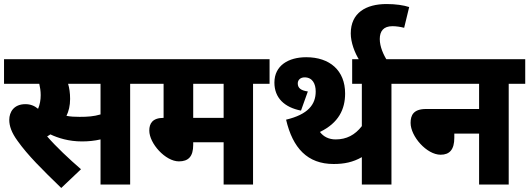

<svg xmlns="http://www.w3.org/2000/svg" viewBox="-20 -916 2627 953"><path d="M626 -500H708V-622H0V-500H175C179 -483 182 -464 182 -444C182 -420 178 -397 169 -376C151 -391 131 -399 106 -399C49 -399 26 -360 26 -321C26 -291 37 -258 67 -217C118 -145 190 -74 284 17L382 -76C323 -127 259 -187 214 -239C219 -242 225 -245 230 -249C268 -231 321 -214 387 -214C418 -214 449 -217 479 -224V0H626ZM375 -336C351 -336 330 -337 310 -341C321 -364 328 -391 328 -425C328 -455 324 -480 318 -500H479V-348C445 -338 415 -336 375 -336Z M1236 -500H1318V-622H694V-500H792V-331C736 -331 721 -302 721 -268C721 -204 801 -115 868 -115C915 -115 939 -139 939 -197V-210H1090V0H1236ZM1090 -500V-331H939V-500Z M1923 -500H2004V-622H1728V-500H1776V-290C1742 -246 1700 -224 1646 -224C1613 -224 1586 -237 1568 -261C1661 -306 1693 -374 1693 -452C1693 -566 1617 -632 1500 -632C1412 -632 1342 -591 1342 -506C1342 -430 1392 -383 1474 -367L1508 -462C1472 -467 1458 -480 1458 -502C1458 -519 1471 -532 1492 -532C1531 -532 1547 -500 1547 -462C1547 -397 1509 -348 1400 -322C1433 -181 1506 -102 1636 -102C1689 -102 1732 -111 1776 -136V0H1923Z M1765 -615H1902C1883 -644 1865 -685 1865 -722C1865 -762 1884 -786 1928 -786C1946 -786 1967 -783 1986 -778L2011 -881C1984 -890 1944 -896 1899 -896C1796 -896 1721 -852 1721 -750C1721 -706 1740 -654 1765 -615Z M1991 -622V-500H2358V-375H2095C2033 -375 2018 -345 2018 -306C2018 -239 2098 -148 2167 -148C2212 -148 2235 -174 2235 -232V-253H2358V0H2505V-500H2587V-622Z"/></svg>

Font: Noto Sans SemiCondensed ExtraBold
Style: Italic
Weight: 800
Width: 4
Italic angle: -12°
Designer: Monotype Design Team
Foundry: Monotype Imaging Inc.
Version: Version 2.013